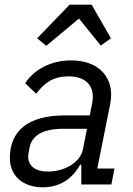

<svg xmlns="http://www.w3.org/2000/svg" viewBox="-20 -785 564 817"><path d="M276 -765 138 -622 177 -590 316 -706 409 -591 452 -622 370 -765ZM162 12C231 12 286 -21 321 -84H326V0H454L467 -68H394L449 -343C452 -358 453 -370 453 -383C453 -460 398 -528 283 -528C193 -528 123 -486 87 -431L134 -386C171 -435 208 -460 272 -460C337 -460 375 -428 375 -373C375 -363 374 -355 372 -345L362 -294H256C97 -294 22 -226 22 -113C22 -39 75 12 162 12ZM182 -55C132 -55 100 -78 100 -119C100 -126 101 -133 106 -158C116 -208 162 -237 249 -237H350L333 -150C322 -95 258 -55 182 -55Z"/></svg>

Font: Braiins Sans
Style: Italic
Weight: 400
Italic angle: -11.31°
Designer: Mike Abbink, Paul van der Laan, Pieter van Rosmalen, Jiri Chlebus, Lubos Buracinsky
Foundry: Bold Monday, Sudetype
Version: Version 1.000;hotconv 1.0.109;makeotfexe 2.5.65596